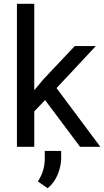

<svg xmlns="http://www.w3.org/2000/svg" viewBox="-20 -770 547 1007"><path d="M159.7 -750V0H68.8V-750ZM482.4 -528.3 252 -281.7 123 -147.9 115.7 -244.1 208 -354.5 372.1 -528.3ZM399.9 0 211.4 -252 258.3 -332.5 506.3 0ZM300.8 21.5V60.1Q300.8 98.6 283.4 143.1Q266.1 187.5 230 217.3L178.7 181.6Q196.8 153.8 205.8 124.5Q214.8 95.2 214.8 61V21.5Z"/></svg>

Font: RobotoDEMO
Style: Regular
Weight: 400
Designer: Christian Robertson
Foundry: Google
Version: Version 2.136